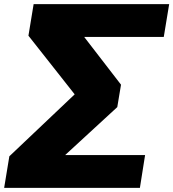

<svg xmlns="http://www.w3.org/2000/svg" viewBox="-35 -725 835 925"><path d="M-15 180 10 28 377 -320 348 -241 102 -553 127 -705H780L754 -547H321L339 -588L548 -317L530 -209L218 78L231 22H664L639 180Z"/></svg>

Font: Nunito Sans 7pt Expanded Black
Style: Italic
Weight: 900
Width: 7
Italic angle: -9°
Designer: Vernon Adams
Foundry: Vernon Adams
Version: Version 3.101;gftools[0.9.27]